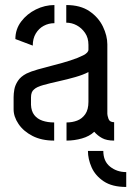

<svg xmlns="http://www.w3.org/2000/svg" viewBox="-20 -559 521 762"><path d="M481 183Q425 183 391.5 160.5Q358 138 343.5 105Q329 72 329 40H390Q390 81 417 102.5Q444 124 481 124ZM195 -1Q145 -1 109 -19.5Q73 -38 53.5 -67Q34 -96 34 -125V-173Q34 -188 37 -204.5Q40 -221 51 -238Q62 -255 85 -267Q101 -275 130.5 -283.5Q160 -292 194 -300.5Q228 -309 259 -319Q290 -329 310.5 -339.5Q331 -350 331 -362V-381Q331 -409 317.5 -428.5Q304 -448 284.5 -458.5Q265 -469 243 -469V-539Q299 -539 335 -514.5Q371 -490 388.5 -453.5Q406 -417 406 -383V-107Q406 -101 410.5 -87.5Q415 -74 433 -74V-1Q403 -1 385 -11Q367 -21 354 -36Q335 -18 305 -9.5Q275 -1 244 -1V-73Q267 -73 286.5 -80.5Q306 -88 318.5 -106Q331 -124 331 -155V-273Q310 -262 278.5 -253Q247 -244 213 -236.5Q179 -229 152 -221.5Q125 -214 115 -204Q103 -195 103 -172V-143Q104 -118 116 -102.5Q128 -87 148.5 -80Q169 -73 195 -73ZM110 -378 41 -404Q41 -443 64 -473.5Q87 -504 122.5 -521.5Q158 -539 196 -539V-467Q173 -467 153.5 -456.5Q134 -446 122 -426Q110 -406 110 -378Z"/></svg>

Font: Stick No Bills
Style: Regular
Weight: 400
Version: Version 2.000